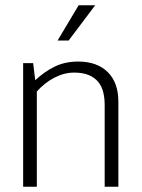

<svg xmlns="http://www.w3.org/2000/svg" viewBox="-20 -710 538 730"><path d="M120 0H68V-470H106L114 -405Q148 -437 187.5 -456.5Q227 -476 277 -476Q349 -476 389.5 -436Q430 -396 430 -324V0H378V-311Q378 -337 372.5 -359.5Q367 -382 353.5 -398.5Q340 -415 317.5 -424.5Q295 -434 262 -434Q224 -434 186.5 -414.5Q149 -395 120 -362ZM241 -556H199L279 -690H342Z"/></svg>

Font: Mukta Malar ExtraLight
Style: Regular
Weight: 275
Designer: Aadarsh Rajan, Girish Dalvi, Yashodeep Gholap
Foundry: Ek Type
Version: Version 2.538;PS 1.000;hotconv 16.6.51;makeotf.lib2.5.65220;